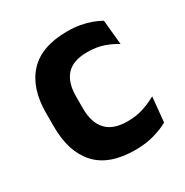

<svg xmlns="http://www.w3.org/2000/svg" viewBox="-127 -606 695 723"><g transform="rotate(-30 221.0 -245.0)"><path d="M260.5 12.5Q147 12.5 92.2 -47.5Q37.5 -107.5 37.5 -216V-276Q37.5 -384 92.5 -443.5Q147.5 -503 260.5 -503Q290 -503 315.8 -498.2Q341.5 -493.5 362.8 -485.5Q384 -477.5 400 -468.5L410.5 -361Q386 -376.5 355.8 -387Q325.5 -397.5 286 -397.5Q224 -397.5 195.2 -365.8Q166.5 -334 166.5 -273.5V-220.5Q166.5 -160.5 196.2 -128Q226 -95.5 288 -95.5Q327.5 -95.5 358 -105.8Q388.5 -116 415 -131L404.5 -23Q380 -9 343 1.8Q306 12.5 260.5 12.5Z"/></g></svg>

Font: Anek Gurmukhi SemiBold
Style: Regular
Weight: 600
Designer: Sarang Kulkarni (Gurmukhi), Yesha Goshar (Latin)
Foundry: Ek Type
Version: Version 1.003